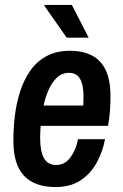

<svg xmlns="http://www.w3.org/2000/svg" viewBox="-20 -743 496 775"><path d="M204 12Q120 12 77 -33.5Q34 -79 34 -174Q34 -224 40 -275Q46 -326 61 -373Q76 -420 102 -457.5Q128 -495 168 -516.5Q208 -538 263 -538Q344 -538 385 -493Q426 -448 426 -356Q426 -328 424 -297Q422 -266 416 -235H144Q143 -219 142.5 -206Q142 -193 142 -187Q142 -132 157.5 -104.5Q173 -77 207 -77Q242 -77 264.5 -108Q287 -139 295 -181H404Q394 -129 369.5 -85Q345 -41 304.5 -14.5Q264 12 204 12ZM156 -317H316Q317 -335 317 -342.5Q317 -350 317 -355Q317 -401 303 -425Q289 -449 259 -449Q230 -449 210 -430Q190 -411 176.5 -381Q163 -351 156 -317ZM249 -591 159 -720 160 -723H270L338 -591Z"/></svg>

Font: Archivo Narrow SemiBold
Style: Italic
Weight: 600
Italic angle: -8°
Designer: Hector Gatti
Foundry: Omnibus-Type
Version: Version 3.002